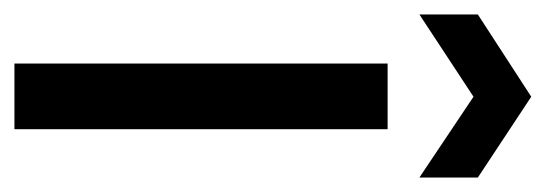

<svg xmlns="http://www.w3.org/2000/svg" viewBox="-272 -491 756 266"><g transform="rotate(90 106.0 -358.0)"><path d="M61 0V-517H152V0ZM-7 -561V-642L107 -716L219 -642V-561L107 -636Z"/></g></svg>

Font: Bricolage Grotesque 60pt
Style: Regular
Weight: 400
Version: Version 1.001;gftools[0.9.33.dev8+g029e19f]